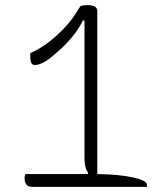

<svg xmlns="http://www.w3.org/2000/svg" viewBox="-20 -730 640 750"><path d="M79 -50H324V-56Q310 -73 310 -115V-650H304Q271 -584 201 -524Q167 -494 148 -485Q129 -476 117 -476Q107 -476 102.5 -484Q98 -492 98 -517V-522Q129 -536 159.5 -557.5Q190 -579 221 -610Q247 -636 262.5 -658Q278 -680 294 -706Q305 -710 322 -710Q360 -710 360 -687V-50Q445 -49 499.5 -37Q554 -25 554 -8V0H109Q92 0 85 -7Q76 -16 76 -34Q76 -44 79 -50Z"/></svg>

Font: Recursive Mn Csl St Lt
Style: Regular
Weight: 300
Monospace: yes
Version: Version 1.079;hotconv 1.0.112;makeotfexe 2.5.65598; ttfautoh